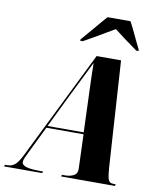

<svg xmlns="http://www.w3.org/2000/svg" viewBox="-157 -1021 907 1099"><g transform="rotate(10 296.5 -472.0)"><path d="M-57 0 -54 -10H-38Q-14 -10 4.5 -25.5Q23 -41 46 -88L355 -714H497L536 -101Q539 -55 545.5 -32.5Q552 -10 577 -10H590L587 0H275L277 -10H296Q323 -10 344.5 -20.5Q366 -31 366 -58Q366 -63 365.5 -72Q365 -81 365 -89L359 -260H143L66 -102Q57 -83 50.5 -69Q44 -55 44 -44Q44 -26 70 -18Q96 -10 154 -10H167L165 0ZM233 -446 148 -271H358L351 -464Q350 -494 348.5 -533.5Q347 -573 346 -610.5Q345 -648 345 -672Q328 -636 297 -575Q266 -514 233 -446ZM247 -791Q278 -826 312 -867Q346 -908 378 -944H511Q522 -925 536 -895Q550 -865 564 -836.5Q578 -808 586 -791V-784H573Q486 -846 437 -885Q417 -874 387 -856Q357 -838 324 -819Q291 -800 262 -784H247Z"/></g></svg>

Font: Noto Serif Display ExtraCondensed Black
Style: Italic
Weight: 900
Width: 2
Italic angle: -12°
Designer: Monotype Design Team
Foundry: Monotype Imaging Inc.
Version: Version 2.009